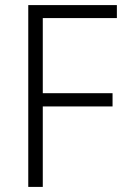

<svg xmlns="http://www.w3.org/2000/svg" viewBox="-20 -734 494 754"><path d="M148 0H91V-714H439V-663H148V-368H422V-316H148Z"/></svg>

Font: Noto Sans Lao Looped SemiCondensed Light
Style: Regular
Weight: 300
Width: 4
Designer: Mark Frömberg, Ben Mitchell
Foundry: The Fontpad Ltd
Version: Version 1.002; ttfautohint (v1.8.4.7-5d5b)